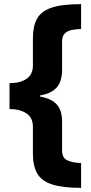

<svg xmlns="http://www.w3.org/2000/svg" viewBox="-20 -742 441 928"><path d="M372 166Q283 166 232 149.5Q181 133 160 96.5Q139 60 139 0V-129Q139 -174 107 -194.5Q75 -215 26 -215V-340Q76 -340 107.5 -360.5Q139 -381 139 -426V-558Q139 -615 159 -651.5Q179 -688 229.5 -705Q280 -722 372 -722V-602Q348 -601 327 -597Q306 -593 293 -580Q280 -567 280 -541V-404Q280 -347 253 -318Q226 -289 174 -281V-275Q228 -266 254 -237.5Q280 -209 280 -155V-15Q280 22 306.5 33.5Q333 45 372 46Z"/></svg>

Font: Noto Sans Khmer UI SemiCondensed ExtraBold
Style: Regular
Weight: 800
Width: 4
Designer: Danh Hong and the Monotype Design Team
Foundry: Monotype Imaging Inc.
Version: Version 2.002; ttfautohint (v1.8.4.7-5d5b)